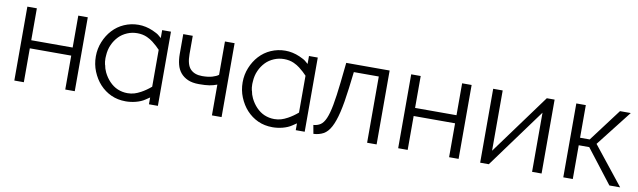

<svg xmlns="http://www.w3.org/2000/svg" viewBox="-37 -928 4428 1333"><g transform="rotate(10 2177.0 -261.5)"><path d="M143 -296H435V-521H502V0H435V-239H143V0H76V-521H143Z M862 8Q805 8 759 -13Q713 -34 678 -72Q645 -108 624 -159Q604 -208 604 -264Q604 -318 624 -367Q644 -416 677 -452Q712 -490 758 -510Q806 -531 859 -531Q910 -531 961 -509Q995 -494 1006 -484Q1018 -473 1026 -467V-523H1088V0H1025V-48Q1006 -35 995 -28Q970 -11 932 -1Q896 8 862 8ZM860 -472Q823 -472 790 -458Q755 -443 732 -419Q706 -392 691 -358Q675 -323 673 -280Q672 -271 672 -263Q672 -237 677 -217H678Q682 -191 694 -166Q711 -131 736 -105Q763 -77 794 -64Q827 -50 864 -50Q890 -50 913 -57Q933 -63 957 -76Q992 -95 1026 -124V-384Q1004 -408 972 -433Q954 -447 930 -458Q899 -472 860 -472Z M1537 0H1469V-217Q1443 -207 1415.5 -202.5Q1388 -198 1342 -198Q1295 -198 1263.5 -212Q1232 -226 1212 -250Q1192 -274 1183.5 -307.5Q1175 -341 1175 -380V-521H1242V-392Q1242 -318 1271 -287.5Q1300 -257 1354 -257Q1396 -257 1425 -265.5Q1454 -274 1469 -286V-521H1537Z M1897 8Q1840 8 1794 -13Q1748 -34 1713 -72Q1680 -108 1659 -159Q1639 -208 1639 -264Q1639 -318 1659 -367Q1679 -416 1712 -452Q1747 -490 1793 -510Q1841 -531 1894 -531Q1945 -531 1996 -509Q2030 -494 2041 -484Q2053 -473 2061 -467V-523H2123V0H2060V-48Q2041 -35 2030 -28Q2005 -11 1967 -1Q1931 8 1897 8ZM1895 -472Q1858 -472 1825 -458Q1790 -443 1767 -419Q1741 -392 1726 -358Q1710 -323 1708 -280Q1707 -271 1707 -263Q1707 -237 1712 -217H1713Q1717 -191 1729 -166Q1746 -131 1771 -105Q1798 -77 1829 -64Q1862 -50 1899 -50Q1925 -50 1948 -57Q1968 -63 1992 -76Q2027 -95 2061 -124V-384Q2039 -408 2007 -433Q1989 -447 1965 -458Q1934 -472 1895 -472Z M2174 -57Q2202 -59 2223 -72.5Q2244 -86 2259.5 -121.5Q2275 -157 2286.5 -219Q2298 -281 2309 -380L2324 -521H2630V0H2563V-467H2387L2373 -351Q2360 -247 2344 -179.5Q2328 -112 2306.5 -71.5Q2285 -31 2255 -14.5Q2225 2 2185 4Z M2849 -296H3141V-521H3208V0H3141V-239H2849V0H2782V-521H2849Z M3427 -96 3738 -521H3793V0H3726V-417L3421 0H3360V-521H3427Z M4254 -521H4330L4133 -269L4347 0H4271L4087 -238H4013V0H3946V-521H4013V-291H4081Z"/></g></svg>

Font: Oxford Sans
Style: Regular
Weight: 400
Designer: Matt McInerney, Pablo Impallari, Rodrigo Fuenzalida
Foundry: Matt McInerney, Pablo Impallari, Rodrigo Fuenzalida
Version: Version 3.000g; ttfautohint (v1.5) -l 8 -r 28 -G 28 -x 14 -D